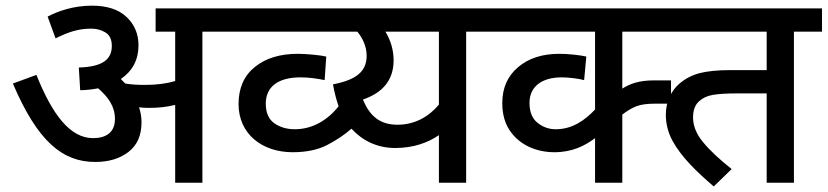

<svg xmlns="http://www.w3.org/2000/svg" viewBox="-20 -652 2953 685"><path d="M484.9 -215.8C484.9 -233.9 481.9 -252 476.1 -269C489.3 -267.6 501 -267.1 511.2 -267.1C544.4 -267.1 574.2 -270 605 -277.8V0H702.1V-539.1H803.2V-622.1H535.2V-539.1H605V-362.8C573.2 -353.5 537.6 -349.1 498 -349.1C472.7 -349.1 449.7 -350.1 426.8 -354C421.4 -359.4 416.5 -364.7 411.1 -370.1C453.1 -398.9 474.1 -439 474.1 -490.2C474.1 -530.8 460 -564.5 431.6 -591.3C403.3 -618.2 362.3 -631.8 308.1 -631.8C241.2 -631.8 185.5 -611.8 149.9 -592.8L178.2 -515.1C220.7 -536.1 256.8 -549.8 305.2 -549.8C324.2 -549.8 341.3 -545.4 356.4 -536.1C371.6 -526.9 378.9 -510.7 378.9 -487.8C378.9 -441.4 347.7 -413.6 261.2 -411.1L266.1 -330.1C288.6 -330.6 310.1 -333 330.1 -336.9C365.7 -306.2 390.1 -272.5 390.1 -228C390.1 -179.7 358.9 -159.2 312 -159.2C230.5 -159.2 167 -242.2 109.9 -384.8L25.9 -354C114.3 -147 203.1 -74.2 319.8 -74.2C368.7 -74.2 408.2 -86.4 439 -110.4C469.7 -134.3 484.9 -169.4 484.9 -215.8Z M1042 -460C979 -460 927.7 -444.3 889.2 -413.1C850.6 -381.8 831.1 -337.9 831.1 -280.8C831.1 -173.3 916 -108.9 1023.9 -108.9C1073.2 -108.9 1114.7 -117.7 1147.5 -134.8C1180.2 -151.9 1209 -170.9 1233.9 -192.9C1272.9 -150.4 1325.2 -124 1390.1 -124C1455.1 -124 1507.3 -143.1 1545.9 -169.9V0H1643.1V-539.1H1744.1V-622.1H788.1V-539.1H1254.9C1272.5 -517.6 1288.1 -487.8 1288.1 -453.1C1288.1 -396 1249.5 -366.7 1168 -351.1C1172.9 -323.2 1179.7 -296.9 1188 -272.9C1149.4 -223.6 1094.7 -190.9 1032.2 -190.9C1002.9 -190.9 978.5 -198.2 958.5 -212.4C938.5 -226.6 928.2 -250 928.2 -282.2C928.2 -342.3 972.2 -376 1052.2 -376C1081.5 -376 1112.8 -371.6 1138.2 -366.2L1144 -450.2C1133.3 -452.6 1117.7 -455.1 1096.7 -457C1075.7 -459 1057.1 -460 1042 -460ZM1274.9 -296.9C1347.7 -321.8 1384.3 -368.2 1384.3 -437C1384.3 -472.7 1374 -508.3 1355 -539.1H1545.9V-278.8C1510.3 -236.3 1460.9 -207 1397.9 -207C1335.4 -207 1298.8 -238.3 1274.9 -296.9Z M2362.8 -622.1H1729V-539.1H2103V-261.2C2065.9 -222.2 2021.5 -190.9 1962.9 -190.9C1939 -190.9 1917.5 -198.2 1898.4 -213.4C1878.9 -228.5 1869.1 -252.4 1869.1 -285.2C1869.1 -342.3 1912.1 -376 1983.9 -376C2009.3 -376 2043.9 -371.6 2064 -366.2L2071.8 -450.2C2061.5 -452.6 2046.9 -455.1 2027.8 -457C2008.8 -459 1991.2 -460 1975.1 -460C1915 -460 1866.2 -444.3 1828.6 -412.6C1791 -380.9 1772 -338.4 1772 -284.2C1772 -245.6 1780.8 -212.9 1798.3 -187C1833 -134.8 1893.1 -108.9 1958 -108.9C2022 -108.9 2067.4 -132.3 2103 -159.2V0H2200.2V-243.2C2218.3 -257.3 2235.4 -267.1 2251.5 -273.4C2267.6 -279.3 2290 -282.2 2318.8 -282.2H2374V-365.2H2313C2260.7 -365.2 2228 -353.5 2200.2 -335.9V-539.1H2362.8Z M2912.6 -539.1V-622.1H2312.5V-539.1H2715.3V-401.9H2586.4C2539.1 -401.9 2502 -397.9 2474.1 -390.6C2446.3 -382.8 2422.9 -370.1 2403.3 -353C2375.5 -329.1 2355.5 -289.6 2355.5 -243.2C2355.5 -210.4 2363.3 -179.2 2378.9 -150.4C2410.2 -92.3 2465.3 -39.1 2526.4 13.2L2590.3 -48.8C2544.9 -85 2510.7 -117.2 2487.8 -145.5C2464.4 -173.8 2452.6 -203.1 2452.6 -232.9C2452.6 -259.8 2460.4 -279.3 2475.6 -292C2487.8 -302.7 2503.4 -310.1 2523.4 -313.5C2543 -316.9 2572.3 -318.8 2611.3 -318.8H2715.3V0H2812.5V-539.1Z"/></svg>

Font: Noto Reveo Sans
Style: Regular
Weight: 500
Designer: Monotype Design Team
Foundry: Monotype Imaging Inc.
Version: Version 2.007